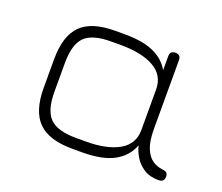

<svg xmlns="http://www.w3.org/2000/svg" viewBox="-85 -583 814 705"><g transform="rotate(20 322.0 -230.5)"><path d="M80 -175V-286Q80 -377.5 121.8 -419.2Q163.5 -461 255 -461H293Q363.5 -461 406.2 -441.8Q449 -422.5 470 -385V-440Q470 -461 491 -461Q512 -461 512 -440V-171Q512 -123 523.5 -95.5Q535 -68 553.2 -56Q571.5 -44 592 -42Q605 -40.5 609.5 -35.8Q614 -31 614 -21Q614 0 592 0Q557.5 0 534.2 -15Q511 -30 497.8 -52Q484.5 -74 480 -95Q462 -48.5 417 -24.2Q372 0 293 0H255Q163.5 0 121.8 -41.8Q80 -83.5 80 -175ZM122 -175Q122 -101.5 151.8 -71.8Q181.5 -42 255 -42H293Q375 -42 422.5 -69.2Q470 -96.5 470 -151V-310Q470 -365 422.5 -392Q375 -419 293 -419H255Q181.5 -419 151.8 -389.2Q122 -359.5 122 -286Z"/></g></svg>

Font: Jura Light Light
Style: Regular
Weight: 300
Version: Version 5.106